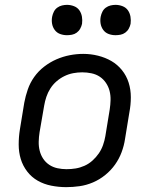

<svg xmlns="http://www.w3.org/2000/svg" viewBox="-20 -763 640 791"><path d="M253 8Q222 8 191.5 2Q161 -4 135.5 -18.5Q110 -33 92 -56.5Q74 -80 65.5 -108Q57 -136 57 -167.5Q57 -199 62 -230L80 -340Q85 -367 94.5 -394.5Q104 -422 121 -446Q138 -470 162 -488.5Q186 -507 212.5 -518.5Q239 -530 267 -535.5Q295 -541 323 -541Q354 -541 384 -533.5Q414 -526 439 -511.5Q464 -497 482.5 -474Q501 -451 510 -422.5Q519 -394 519 -362.5Q519 -331 513 -300L495 -190Q491 -163 481 -136Q471 -109 454 -85Q437 -61 413.5 -42Q390 -23 363 -11.5Q336 0 308 4Q280 8 253 8ZM254 -66Q273 -66 291.5 -69Q310 -72 328 -80Q346 -88 361 -101.5Q376 -115 387 -131Q398 -147 404.5 -165.5Q411 -184 414 -202L432 -312Q435 -332 435.5 -351Q436 -370 431.5 -388Q427 -406 416.5 -421.5Q406 -437 391 -447Q376 -457 357 -461Q338 -465 319 -465Q300 -465 281.5 -461.5Q263 -458 245.5 -449.5Q228 -441 213 -428Q198 -415 187.5 -398.5Q177 -382 171 -364Q165 -346 162 -328L143 -218Q140 -199 139.5 -179.5Q139 -160 143.5 -142Q148 -124 158 -109Q168 -94 183 -84Q198 -74 216.5 -70Q235 -66 254 -66ZM456 -618Q441 -618 427.5 -623Q414 -628 405.5 -639.5Q397 -651 394.5 -665.5Q392 -680 395 -695Q397 -705 402 -715Q407 -725 416 -731.5Q425 -738 435.5 -740.5Q446 -743 456 -743Q471 -743 485 -737.5Q499 -732 507 -720.5Q515 -709 517.5 -694.5Q520 -680 518 -665Q516 -655 510.5 -645Q505 -635 496 -628.5Q487 -622 476.5 -620Q466 -618 456 -618ZM256 -618Q241 -618 227.5 -623Q214 -628 205.5 -639.5Q197 -651 194.5 -665.5Q192 -680 195 -695Q197 -705 202 -715Q207 -725 216 -731.5Q225 -738 235.5 -740.5Q246 -743 256 -743Q271 -743 285 -737.5Q299 -732 307 -720.5Q315 -709 317.5 -694.5Q320 -680 318 -665Q316 -655 310.5 -645Q305 -635 296 -628.5Q287 -622 276.5 -620Q266 -618 256 -618Z"/></svg>

Font: Iosevka Curly Extended Oblique
Style: Regular
Weight: 400
Width: 7
Italic angle: -9°
Monospace: yes
Designer: Belleve Invis
Foundry: Belleve Invis
Version: Version 11.1.0; ttfautohint (v1.8.3)